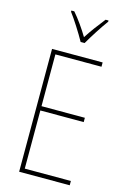

<svg xmlns="http://www.w3.org/2000/svg" viewBox="-140 -1014 712 1078"><g transform="rotate(15 216.0 -475.0)"><path d="M231 -793H254C280 -838 320 -901 351 -943V-950H334C299 -906 269 -866 242 -824C217 -866 182 -916 152 -950H135V-943C161 -909 205 -840 231 -793ZM380 0V-25H112V-363H364V-388H112V-689H380V-714H86V0Z"/></g></svg>

Font: Noto Sans Sinhala Condensed Thin
Style: Regular
Weight: 100
Width: 3
Designer: Jelle Bosma - Monotype Design Team
Foundry: Monotype Imaging Inc.
Version: Version 2.006